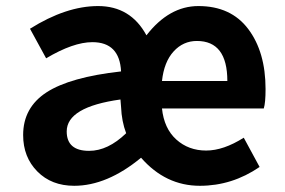

<svg xmlns="http://www.w3.org/2000/svg" viewBox="-20 -594 931 628"><path d="M222.7 13.7Q148.4 13.7 102.1 -33.2Q55.7 -80.1 55.7 -152.3Q55.7 -242.2 132.3 -292Q209 -341.8 376 -360.4Q371.1 -456.1 282.2 -456.1Q219.7 -456.1 130.9 -403.3L78.1 -500Q196.3 -574.2 300.8 -574.2Q407.2 -574.2 459 -478.5Q533.2 -574.2 628.9 -574.2Q735.4 -574.2 792 -499Q848.6 -423.8 848.6 -302.7Q848.6 -257.8 842.8 -239.3H509.8Q516.6 -173.8 556.6 -137.7Q596.7 -101.6 654.3 -101.6Q710.9 -101.6 777.3 -143.6L829.1 -47.9Q739.3 13.7 633.8 13.7Q521.5 13.7 441.4 -78.1Q330.1 13.7 222.7 13.7ZM271.5 -100.6Q333 -100.6 392.6 -158.2Q377.9 -197.3 376 -244.1L374 -268.6Q198.2 -244.1 198.2 -164.1Q198.2 -100.6 271.5 -100.6ZM509.8 -329.1H723.6Q723.6 -460 624 -460Q579.1 -460 547.9 -425.8Q516.6 -391.6 509.8 -329.1Z"/></svg>

Font: Nasu
Style: Bold
Weight: 700
Designer: Ryoko NISHIZUKA (kana &amp; ideographs); Paul D. Hunt (Latin, Greek &amp; Cyrillic); Wenlong ZHANG (bopomofo); Sandoll C
Version: Version 2014.1215